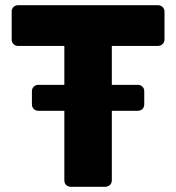

<svg xmlns="http://www.w3.org/2000/svg" viewBox="-20 -720 679 740"><path d="M253 0Q242 0 235 -7Q228 -14 228 -25V-293H128Q117 -293 110 -300Q103 -307 103 -318V-368Q103 -379 110 -386Q117 -393 128 -393H228V-543H50Q39 -543 32 -550Q25 -557 25 -568V-675Q25 -686 32 -693Q39 -700 50 -700H588Q599 -700 606.5 -693Q614 -686 614 -675V-568Q614 -557 606.5 -550Q599 -543 588 -543H411V-393H511Q522 -393 529 -386Q536 -379 536 -368V-318Q536 -307 529 -300Q522 -293 511 -293H411V-25Q411 -14 403.5 -7Q396 0 385 0Z"/></svg>

Font: Fz Rubik
Style: Bold
Weight: 700
Designer: Hubert and Fischer
Foundry: Hubert and Fischer
Version: Vit hóa bi FontZin.com